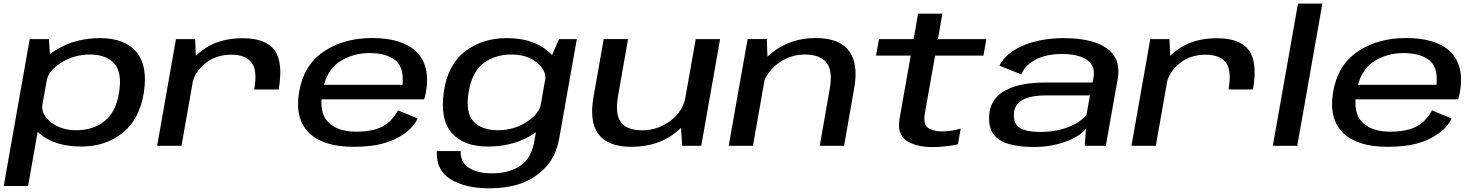

<svg xmlns="http://www.w3.org/2000/svg" viewBox="-52 -805 8142 1060"><path d="M-31.5 222H103L226 -474.5L218 -589H112ZM397 4Q531 4 625.2 -71.5Q719.5 -147 742.5 -296Q764.5 -444.5 700 -519.5Q635.5 -594.5 501 -594.5Q371 -594.5 270.5 -537Q170 -479.5 161.5 -429L206 -360Q214.5 -414.5 286.2 -459.2Q358 -504 443.5 -504Q534 -504 578.5 -454.8Q623 -405.5 605.5 -295Q587.5 -184 523.8 -135Q460 -86 370 -86Q284 -86 228.2 -131Q172.5 -176 182.5 -231L114 -161Q104 -110.5 185.2 -53.2Q266.5 4 397 4Z M1351.5 -311H1486.5Q1512.5 -460 1464.2 -527Q1416 -594 1287.5 -594Q1154.5 -594 1066.2 -528.2Q978 -462.5 963.5 -380L1008.5 -338.5Q1021 -405.5 1080 -454.2Q1139 -503 1226 -503Q1301.5 -503 1336 -460.5Q1370.5 -418 1351.5 -311ZM815.5 0H950L1030.5 -456.5L1025.5 -589H919.5Z M1900.5 5.5 1915.5 -78Q1812.5 -78 1761 -129.5Q1708.5 -180 1727.5 -294.5Q1746.5 -412.5 1819.5 -462.5Q1893 -512 1988.5 -512Q2087 -512 2138 -466Q2179 -425 2170 -337H1721.5L1707.5 -256.5H2289.5Q2296 -275 2299.5 -296.5Q2325 -441 2247.5 -518.5Q2169.5 -595 2003 -595Q1843.5 -595 1733 -519Q1623.5 -443.5 1599 -295Q1575 -148.5 1654.5 -71Q1733.5 5.5 1900.5 5.5ZM1915.5 -78 1900.5 5.5Q1995 5.5 2062 -12.5Q2127.5 -30 2180 -67Q2231 -102.5 2253.5 -151L2145.5 -195.5Q2126 -160 2097 -132.5Q2066.5 -105 2021 -91Q1974.5 -78 1915.5 -78Z M2646 234.5Q2749 234.5 2824.2 208Q2899.5 181.5 2958.8 120Q3018 58.5 3036 -44.5L3132.5 -589H3034L2972 -445.5L2898 -26.5Q2881.5 71 2818.8 111.5Q2756 152 2665 152Q2611 152 2570.8 138Q2530.5 124 2510.5 97.5Q2490.5 71 2491 29H2359.5Q2355 137.5 2437.5 186Q2520 234.5 2646 234.5ZM2641.5 4Q2772.5 4 2871.5 -52.5Q2970.5 -109 2979.5 -160L2934.5 -231Q2925 -176.5 2854.8 -131.2Q2784.5 -86 2697.5 -86Q2607.5 -86 2562.2 -134.2Q2517 -182.5 2535 -295Q2553 -407.5 2617 -455.8Q2681 -504 2771.5 -504Q2858 -504 2912.5 -459.2Q2967 -414.5 2957.5 -360L3026.5 -427Q3035.5 -477.5 2955.8 -536Q2876 -594.5 2745 -594.5Q2611 -594.5 2515 -520.8Q2419 -447 2398 -296Q2377 -145.5 2442.2 -70.8Q2507.5 4 2641.5 4Z M3714.5 0H3819.5L3923.5 -589H3789L3706 -121ZM3415.5 -589.5H3281L3224.5 -269Q3200.5 -133.5 3252.2 -64Q3304 5.5 3433.5 5.5Q3582 5.5 3680.2 -75.2Q3778.5 -156 3792.5 -234L3734.5 -276Q3720 -191 3649.5 -138.2Q3579 -85.5 3493.5 -85.5Q3410.5 -85.5 3376.2 -129.8Q3342 -174 3360.5 -277.5Z M3971 0H4105L4186 -460L4181.5 -589.5H4075.5ZM4473.5 0H4608L4664 -318.5Q4688 -455 4634.5 -525Q4581 -595 4452 -595Q4312 -595 4211 -514.5Q4110 -434 4096 -355.5L4153.5 -310.5Q4168.5 -395.5 4237.2 -449.8Q4306 -504 4391.5 -504Q4474.5 -504 4510.8 -459.8Q4547 -415.5 4528.5 -312.5Z M5093.5 7Q5167.5 7 5236.5 -8.5L5252 -95Q5199.5 -79.5 5150.5 -79.5Q5096 -79.5 5069.8 -100.5Q5043.5 -121.5 5054.5 -183L5110.5 -498H5377.5L5393.5 -589H5126L5151 -729.5H5016.5L4992 -589H4800.5L4784.5 -498H4976L4914.5 -151.5Q4899 -62.5 4953.5 -27.8Q5008 7 5093.5 7Z M5653.5 6.5Q5711 6.5 5758.8 -3Q5806.5 -12.5 5843.8 -27.8Q5881 -43 5906 -60.5Q5931 -78 5943.5 -94.5L5936.5 0H6053L6118.5 -368.5Q6132 -445.5 6100 -495.2Q6068 -545 5996.2 -569.8Q5924.5 -594.5 5819 -594.5Q5760.5 -594.5 5706 -585Q5651.5 -575.5 5604.2 -556.8Q5557 -538 5521.2 -509.5Q5485.5 -481 5465.5 -442.5L5586 -394.5Q5603 -432.5 5636 -457.5Q5669 -482.5 5713.2 -494.8Q5757.5 -507 5808 -507Q5869.5 -507 5911.5 -493Q5953.5 -479 5973 -450.2Q5992.5 -421.5 5985.5 -378.5L5980 -349.5H5719.5Q5679.5 -349.5 5636.5 -345Q5593.5 -340.5 5554 -328.8Q5514.5 -317 5482.2 -296Q5450 -275 5430.5 -242.5Q5411 -210 5409 -164Q5405.5 -100 5434 -62.8Q5462.5 -25.5 5519 -9.5Q5575.5 6.5 5653.5 6.5ZM5692 -76.5Q5646.5 -76.5 5612.5 -85Q5578.5 -93.5 5561 -114.8Q5543.5 -136 5545.5 -174.5Q5547 -206.5 5562.5 -227Q5578 -247.5 5603.5 -258.5Q5629 -269.5 5660.5 -274Q5692 -278.5 5726 -278.5H5965.5L5946.5 -172Q5928.5 -147.5 5892 -125.5Q5855.5 -103.5 5804.5 -90Q5753.5 -76.5 5692 -76.5Z M6730.5 -311H6865.5Q6891.5 -460 6843.2 -527Q6795 -594 6666.5 -594Q6533.5 -594 6445.2 -528.2Q6357 -462.5 6342.5 -380L6387.5 -338.5Q6400 -405.5 6459 -454.2Q6518 -503 6605 -503Q6680.5 -503 6715 -460.5Q6749.5 -418 6730.5 -311ZM6194.5 0H6329L6409.5 -456.5L6404.5 -589H6298.5Z M6975 0H7110L7248.5 -785H7114Z M7609 5.5 7624 -78Q7521 -78 7469.5 -129.5Q7417 -180 7436 -294.5Q7455 -412.5 7528 -462.5Q7601.5 -512 7697 -512Q7795.5 -512 7846.5 -466Q7887.5 -425 7878.5 -337H7430L7416 -256.5H7998Q8004.5 -275 8008 -296.5Q8033.5 -441 7956 -518.5Q7878 -595 7711.5 -595Q7552 -595 7441.5 -519Q7332 -443.5 7307.5 -295Q7283.5 -148.5 7363 -71Q7442 5.5 7609 5.5ZM7624 -78 7609 5.5Q7703.5 5.5 7770.5 -12.5Q7836 -30 7888.5 -67Q7939.5 -102.5 7962 -151L7854 -195.5Q7834.5 -160 7805.5 -132.5Q7775 -105 7729.5 -91Q7683 -78 7624 -78Z"/></svg>

Font: Anybody Expanded Medium
Style: Italic
Weight: 500
Width: 7
Italic angle: -10°
Version: Version 1.113;gftools[0.9.25]